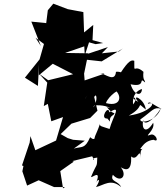

<svg xmlns="http://www.w3.org/2000/svg" viewBox="-20 -940 902 1048"><path d="M418 -369 457 -419C415 -369 435 -351 503 -420C518 -392 479 -331 494 -365C494 -365 550 -370 581 -350C522 -358 588 -426 616 -441C646 -409 635 -351 546 -381C599 -295 615 -338 599 -313C558 -290 601 -255 566 -293C522 -290 572 -370 577 -327C647 -371 597 -306 578 -236C538 -250 521 -250 526 -265C504 -198 486 -188 503 -170C564 -205 491 -151 568 -229C480 -184 501 -169 472 -191C443 -125 428 -142 383 -129L443 -172L379 -177L350 -186L311 -208L370 -265L472 -296L512 -336L494 -411L401 -395ZM174 -734 220 -700 196 -616 116 -516 187 -471 193 -590 192 -529 268 -592 379 -535 243 -502 194 -537 238 -489 219 -361 241 -373 260 -278 324 -301 286 -173 173 -120 146 -197 142 -162 100 -37 108 -34 102 -5 128 73 191 44 275 81H335L324 88L309 -6L383 -58L375 -61L483 -87C508 -49 463 -76 511 -80C509 -22 510 -54 478 23C470 43 539 -27 504 60C512 35 536 32 504 81C546 72 585 32 641 81C625 45 579 53 596 14C640 62 677 18 639 -27C670 -8 699 -7 696 -86C731 -55 743 -144 748 -77C739 -155 788 -117 736 -129C743 -101 753 -172 819 -177C853 -158 829 -217 800 -204C759 -188 829 -229 816 -270C780 -209 750 -231 762 -285C765 -254 812 -274 858 -348C832 -276 742 -263 746 -288C817 -338 817 -358 862 -346C811 -370 794 -393 787 -373C839 -393 806 -326 683 -309C779 -362 716 -389 776 -342C768 -404 693 -431 735 -384C670 -417 748 -418 706 -370C701 -421 730 -448 755 -454C753 -413 712 -418 693 -480C783 -460 732 -526 772 -490C772 -504 758 -501 763 -548C709 -596 713 -525 713 -608C698 -614 682 -610 638 -542C698 -516 705 -512 688 -542C675 -513 658 -553 613 -548C608 -488 552 -538 527 -541L550 -538L442 -501L439 -538L462 -649L335 -651L440 -687L444 -615L535 -605L650 -675L629 -659L536 -649L569 -683L402 -627L435 -614L466 -709L502 -699L543 -705L485 -721L489 -804L439 -763L435 -874L350 -890L271 -920L241 -884L230 -796L260 -811L151 -822L203 -689Z"/></svg>

Font: Hussar Lance
Style: ExBdObl
Weight: 700
Foundry: Cannot Into Space Fonts, PlusOne Fonts
Version: Version 2.270